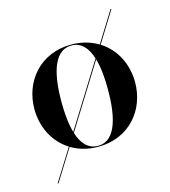

<svg xmlns="http://www.w3.org/2000/svg" viewBox="-106 -664 769 871"><g transform="rotate(-15 278.5 -228.0)"><path d="M42.5 -230C42.5 -144.5 81.5 -68 149.5 -25.5L57 123H61.5L152.5 -23.5C188 -2 230.5 10 279 10C425 10 515.5 -100 515.5 -230C515.5 -315.5 476.5 -392 408.5 -434.5L498 -579H493.5L405 -436.5C370 -457.5 327.5 -470 279 -470C133 -470 42.5 -360 42.5 -230ZM169.5 -230C169.5 -336.5 187.5 -465.5 279 -465.5C327 -465.5 355 -429.5 370 -380.5L186 -84.5C173.5 -128 169.5 -181.5 169.5 -230ZM388 -230C388 -123.5 370.5 5.5 279 5.5C231 5.5 203 -30 187.5 -79.5L371.5 -375.5C384.5 -332 388 -278.5 388 -230Z"/></g></svg>

Font: Bodoni* 36pt Medium
Style: Regular
Weight: 500
Version: Version 2.3